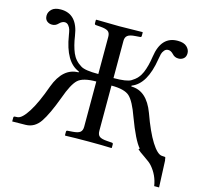

<svg xmlns="http://www.w3.org/2000/svg" viewBox="-112 -774 1091 1038"><g transform="rotate(15 433.5 -255.0)"><path d="M5.9 0V-19Q5.9 -26.9 13.2 -26.9L27.8 -27.8Q52.7 -29.8 86.4 -83Q120.1 -136.2 154.8 -233.9Q196.8 -346.7 284.2 -347.2V-352.1Q204.1 -382.8 181.2 -527.8Q178.2 -546.9 175 -557.9Q171.9 -568.8 163.3 -579.3Q154.8 -589.8 142.1 -589.8Q127 -589.8 111.8 -574.2Q97.7 -559.1 78.1 -559.1Q61 -559.1 49.1 -569.1Q37.1 -579.1 37.1 -599.1Q37.1 -619.1 53.5 -635Q69.8 -650.9 104 -650.9Q196.8 -650.9 213.9 -533.2Q221.7 -479 237.8 -440.9Q253.9 -402.8 291 -380.9Q314.9 -365.7 389.2 -366.2V-574.2Q389.2 -596.2 377.2 -605Q365.2 -613.8 335 -616.2L309.1 -618.2Q301.3 -618.2 300.8 -626V-645L303.2 -647Q403.3 -645 431.2 -645Q463.4 -645 561 -647L563 -645V-626Q563 -618.2 555.2 -618.2L528.8 -616.2Q499 -614.3 486.6 -604.7Q474.1 -595.2 474.1 -574.2V-366.2Q548.3 -366.2 571.8 -380.9Q608.9 -402.8 625 -440.9Q641.1 -479 648.9 -533.2Q666 -651.4 758.8 -650.9Q793 -650.9 809.6 -635Q826.2 -619.1 826.2 -599.1Q826.2 -579.1 814 -569.1Q801.8 -559.1 785.2 -559.1Q764.2 -559.1 751 -574.2Q735.8 -590.3 721.2 -589.8Q708 -589.8 699.5 -579.3Q690.9 -568.8 688 -557.9Q685.1 -546.9 682.1 -527.8Q659.2 -382.8 579.1 -352.1V-347.2Q666 -347.2 708 -233.9Q743.2 -135.7 776.6 -82.8Q810.1 -29.8 835 -27.8L850.1 -26.9Q856.9 -26.9 856.9 -19V-15.1Q858.9 -11.2 858.9 -5.9L865.2 141.1H837.9Q829.1 82 790 37.1Q777.8 22.9 746.3 2Q714.8 -19 704.1 -29.8L710 -34.7Q677.2 -71.8 632.8 -190.9Q604 -272 575.9 -298.1Q547.9 -324.2 474.1 -324.2V-70.8Q474.1 -48.8 486.1 -39.8Q498 -30.8 528.8 -28.8L555.2 -26.9Q563 -26.9 563 -19V0L561 2Q513.2 0 432.1 0Q352.1 0 303.2 2L300.8 0V-19Q300.8 -26.9 308.1 -26.9L335 -28.8Q365.7 -30.8 377.4 -40.3Q389.2 -49.8 389.2 -70.8V-324.2Q314.9 -324.2 286.9 -298.1Q258.8 -272 230 -190.9Q192.9 -90.8 161.9 -45.4Q130.9 0 81.1 1L5.9 2Z"/></g></svg>

Font: Linux Libertine Capitals
Style: Small Caps
Weight: 400
Designer: Philipp H. Poll
Foundry: Philipp H. Poll
Version: Version 5.1.3